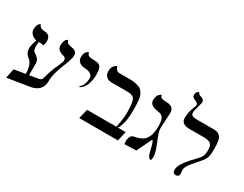

<svg xmlns="http://www.w3.org/2000/svg" viewBox="-80 -1234 2207 1736"><g transform="rotate(30 1023.0 -366.0)"><path d="M279.8 -122.1Q297.9 -124.5 307.1 -128.4Q316.4 -132.3 321.3 -138.7Q326.2 -145 330.1 -159.2L338.4 -190.9Q342.8 -208 354 -239.5Q365.2 -271 381.8 -306.2Q409.2 -364.3 409.2 -381.8Q409.2 -409.7 383.8 -416Q312 -432.6 312 -484.9Q312 -505.4 315.9 -520.8Q319.8 -536.1 325.2 -543.5Q330.6 -550.8 335.9 -555.2Q341.3 -559.6 345.2 -560.5L349.1 -561Q353.5 -541.5 366.2 -532.7Q378.9 -524.4 414.1 -519Q465.8 -511.2 465.8 -465.8Q465.8 -442.9 452.6 -404.1Q439.5 -365.2 423.8 -328.9Q408.2 -292.5 395 -243.7Q381.8 -194.8 381.8 -153.8Q381.8 -34.7 246.1 -20L33.2 14.2L53.2 -85L169.9 -104Q169.4 -149.4 158.4 -183.1Q147.5 -216.8 132.8 -229Q103.5 -252 91.8 -271.2Q80.1 -290.5 80.1 -323.2Q80.1 -355.5 101.1 -413.1Q70.8 -419.9 49.8 -440.2Q28.8 -460.4 28.8 -486.8Q28.8 -506.3 32.5 -521.2Q36.1 -536.1 41.3 -543.2Q46.4 -550.3 51.5 -554.7Q56.6 -559.1 60.5 -560.1L64 -561Q71.8 -526.9 118.2 -522.9Q131.8 -522 136.7 -521.5Q142.6 -520.5 154.3 -516.4Q166 -512.2 171.9 -505.4Q177.7 -498.5 182.9 -484.6Q188 -470.7 188 -451.2Q188 -442.9 185.1 -429Q182.1 -415 179.2 -408.2Q157.2 -413.1 127.9 -413.1Q124 -389.2 124 -363.8Q124 -323.7 146 -309.1Q163.6 -297.9 170.2 -292.7Q176.8 -287.6 186 -276.9Q195.3 -266.1 198.2 -252.7Q201.2 -239.3 201.2 -219.2V-108.9Z M650.4 -243.2 644.5 -250Q689.5 -283.2 689.5 -360.8Q689.5 -385.3 668.5 -399.4Q647.9 -413.1 610.4 -415Q569.3 -417 547.4 -435.5Q525.4 -454.1 525.4 -486.8Q525.4 -505.4 529.8 -519.8Q534.2 -534.2 540.3 -541.3Q546.4 -548.3 552.5 -552.7Q558.6 -557.1 563 -558.1L567.4 -559.1Q569.3 -545.4 575.7 -537.1Q582 -528.8 594 -525.6Q606 -522.5 614.5 -521.7Q623 -521 638.7 -521Q674.8 -521 692.9 -512.2Q710.9 -503.4 718.8 -480.5Q726.6 -457.5 726.6 -411.1Q726.6 -392.1 723.6 -371.6Q720.7 -351.1 713.4 -325.4Q706.1 -299.8 689.7 -277.6Q673.3 -255.4 650.4 -243.2Z M1005.9 -533.2Q1041.5 -533.2 1068.1 -527.6Q1094.7 -522 1113 -513.9Q1131.3 -505.9 1143.6 -488.3Q1155.8 -470.7 1162.1 -456.1Q1168.5 -441.4 1171.6 -412.1Q1174.8 -382.8 1175.5 -362.1Q1176.3 -341.3 1176.3 -301.8Q1176.3 -162.1 1133.3 -100.1H1214.8L1191.9 0H788.1L812 -100.1H1118.2Q1138.2 -195.8 1138.2 -255.9Q1138.2 -303.7 1134.8 -333.5Q1131.3 -363.3 1125.5 -382.3Q1119.6 -401.4 1106 -410.4Q1092.3 -419.4 1077.1 -422.1Q1062 -424.8 1035.2 -424.8H880.9Q845.2 -424.8 824.2 -445.1Q803.2 -465.3 803.2 -497.1Q803.2 -517.1 808.3 -533Q813.5 -548.8 820.6 -556.9Q827.6 -564.9 834.7 -570.1Q841.8 -575.2 847.2 -576.7L852.1 -578.1Q856 -559.1 867.9 -546.1Q879.9 -533.2 898.9 -533.2Z M1469.7 -295.9Q1469.7 -261.7 1483.6 -222.9Q1497.6 -184.1 1516.1 -141.1Q1534.2 -98.6 1541 -64.9Q1544.9 -44.9 1544.9 -29.8Q1544.9 -6.3 1536.6 5.9Q1521 5.9 1510 -13.4Q1499 -32.7 1493.9 -57.4Q1488.8 -82 1480.5 -112.3Q1472.2 -142.6 1462.9 -158.2H1456.1L1381.8 -3.9L1259.8 0Q1259.8 -2 1258.3 -12.2Q1256.8 -22.5 1256.8 -30.8Q1256.8 -41 1257.8 -46.9Q1266.6 -94.2 1293 -100.1Q1349.1 -110.4 1380.6 -129.2Q1412.1 -147.9 1429 -188Q1445.8 -228 1445.8 -295.9Q1445.8 -324.2 1441.7 -344.2Q1437.5 -364.3 1431.4 -376Q1425.3 -387.7 1413.6 -395Q1401.9 -402.3 1391.1 -405Q1380.4 -407.7 1362.8 -410.2Q1284.7 -422.4 1284.7 -476.1Q1284.7 -495.1 1289.3 -510.3Q1293.9 -525.4 1300.3 -533.2Q1306.6 -541 1313 -546.1Q1319.3 -551.3 1323.7 -552.7L1328.6 -554.2Q1331.1 -542 1337.6 -534.4Q1344.2 -526.9 1355.2 -524.2Q1366.2 -521.5 1373.5 -520.8Q1380.9 -520 1394 -520Q1411.6 -520 1425 -517.3Q1438.5 -514.6 1451.4 -507.3Q1464.4 -500 1471.2 -485.1Q1478 -470.2 1478 -448.2Q1478 -429.7 1473.9 -372.3Q1469.7 -314.9 1469.7 -295.9Z M1652.8 -558.1Q1652.8 -535.2 1669.2 -527.6Q1685.5 -520 1717.8 -520H1887.7Q1909.7 -520 1925.5 -516.1Q1941.4 -512.2 1952.1 -502.7Q1962.9 -493.2 1969.2 -481.4Q1975.6 -469.7 1979 -450.2Q1982.4 -430.7 1983.6 -410.9Q1984.9 -391.1 1984.9 -360.8Q1984.9 -315.4 1979 -291.3Q1973.1 -267.1 1959 -246.3Q1944.8 -225.6 1905.8 -182.1Q1876.5 -148.4 1865 -134.3Q1853.5 -120.1 1841.6 -98.6Q1829.6 -77.1 1829.6 -61Q1829.6 -52.7 1831.8 -41.5Q1834 -30.3 1834 -24.9Q1834 11.2 1800.8 11.2Q1767.6 11.2 1767.6 -29.8Q1767.6 -88.4 1878.9 -201.2Q1918.5 -241.2 1930.2 -263.9Q1941.9 -286.6 1941.9 -332Q1941.9 -352.5 1938.7 -365.7Q1935.5 -378.9 1926.3 -390.6Q1917 -402.3 1897.7 -407.7Q1878.4 -413.1 1848.6 -413.1H1695.8Q1657.2 -413.1 1635 -429.7Q1612.8 -446.3 1612.8 -479Q1612.8 -534.2 1636.7 -597.2Q1647.9 -619.6 1647.9 -632.8Q1647.9 -651.4 1615.7 -663.1Q1582 -673.8 1582 -698.2Q1582 -710.9 1585.2 -720.2Q1588.4 -729.5 1592.8 -734.1Q1597.2 -738.8 1601.3 -741.5Q1605.5 -744.1 1608.9 -745.1L1611.8 -746.1Q1613.8 -726.1 1641.6 -719.2Q1680.7 -708.5 1680.7 -678.2Q1680.7 -675.8 1672.1 -642.1Q1663.6 -608.4 1661.6 -602.1Q1652.8 -576.7 1652.8 -558.1Z"/></g></svg>

Font: Linux Biolinum G
Style: Regular
Weight: 400
Designer: Philipp H. Poll
Foundry: Philipp H. Poll
Version: Version 1.1.0 ; ttfautohint (v1.6)